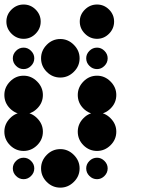

<svg xmlns="http://www.w3.org/2000/svg" viewBox="-24 -848 711 872"><path d="M416.7 -131.7Q435.8 -131.7 450.4 -117.1Q465 -102.5 465 -83.3Q465 -63.3 450.4 -48.8Q435.8 -34.2 416.7 -34.2Q396.7 -34.2 382.1 -48.8Q367.5 -63.3 367.5 -83.3Q367.5 -102.5 382.1 -117.1Q396.7 -131.7 416.7 -131.7ZM250 -170.8Q285 -170.8 311.2 -144.6Q337.5 -118.3 337.5 -83.3Q337.5 -47.5 311.2 -21.7Q285 4.2 250 4.2Q214.2 4.2 188.3 -21.7Q162.5 -47.5 162.5 -83.3Q162.5 -118.3 188.3 -144.6Q214.2 -170.8 250 -170.8ZM83.3 -131.7Q102.5 -131.7 117.1 -117.1Q131.7 -102.5 131.7 -83.3Q131.7 -63.3 117.1 -48.8Q102.5 -34.2 83.3 -34.2Q63.3 -34.2 48.8 -48.8Q34.2 -63.3 34.2 -83.3Q34.2 -102.5 48.8 -117.1Q63.3 -131.7 83.3 -131.7ZM416.7 -337.5Q451.7 -337.5 477.9 -311.2Q504.2 -285 504.2 -250Q504.2 -214.2 477.9 -188.3Q451.7 -162.5 416.7 -162.5Q380.8 -162.5 355 -188.3Q329.2 -214.2 329.2 -250Q329.2 -285 355 -311.2Q380.8 -337.5 416.7 -337.5ZM83.3 -337.5Q118.3 -337.5 144.6 -311.2Q170.8 -285 170.8 -250Q170.8 -214.2 144.6 -188.3Q118.3 -162.5 83.3 -162.5Q47.5 -162.5 21.7 -188.3Q-4.2 -214.2 -4.2 -250Q-4.2 -285 21.7 -311.2Q47.5 -337.5 83.3 -337.5ZM416.7 -504.2Q451.7 -504.2 477.9 -477.9Q504.2 -451.7 504.2 -416.7Q504.2 -380.8 477.9 -355Q451.7 -329.2 416.7 -329.2Q380.8 -329.2 355 -355Q329.2 -380.8 329.2 -416.7Q329.2 -451.7 355 -477.9Q380.8 -504.2 416.7 -504.2ZM83.3 -504.2Q118.3 -504.2 144.6 -477.9Q170.8 -451.7 170.8 -416.7Q170.8 -380.8 144.6 -355Q118.3 -329.2 83.3 -329.2Q47.5 -329.2 21.7 -355Q-4.2 -380.8 -4.2 -416.7Q-4.2 -451.7 21.7 -477.9Q47.5 -504.2 83.3 -504.2ZM416.7 -631.7Q435.8 -631.7 450.4 -617.1Q465 -602.5 465 -583.3Q465 -563.3 450.4 -548.8Q435.8 -534.2 416.7 -534.2Q396.7 -534.2 382.1 -548.8Q367.5 -563.3 367.5 -583.3Q367.5 -602.5 382.1 -617.1Q396.7 -631.7 416.7 -631.7ZM250 -670.8Q285 -670.8 311.2 -644.6Q337.5 -618.3 337.5 -583.3Q337.5 -547.5 311.2 -521.7Q285 -495.8 250 -495.8Q214.2 -495.8 188.3 -521.7Q162.5 -547.5 162.5 -583.3Q162.5 -618.3 188.3 -644.6Q214.2 -670.8 250 -670.8ZM83.3 -631.7Q102.5 -631.7 117.1 -617.1Q131.7 -602.5 131.7 -583.3Q131.7 -563.3 117.1 -548.8Q102.5 -534.2 83.3 -534.2Q63.3 -534.2 48.8 -548.8Q34.2 -563.3 34.2 -583.3Q34.2 -602.5 48.8 -617.1Q63.3 -631.7 83.3 -631.7ZM361.7 -804.6Q385 -827.5 416.7 -827.5Q448.3 -827.5 471.3 -804.6Q494.2 -781.7 494.2 -750Q494.2 -718.3 471.3 -695Q448.3 -671.7 416.7 -671.7Q385 -671.7 361.7 -695Q338.3 -718.3 338.3 -750Q338.3 -781.7 361.7 -804.6ZM28.3 -804.6Q51.7 -827.5 83.3 -827.5Q115 -827.5 137.9 -804.6Q160.8 -781.7 160.8 -750Q160.8 -718.3 137.9 -695Q115 -671.7 83.3 -671.7Q51.7 -671.7 28.3 -695Q5 -718.3 5 -750Q5 -781.7 28.3 -804.6Z"/></svg>

Font: 0xA000-Dots-Mono
Style: Dots-Mono
Weight: 400
Version: Version 0.1